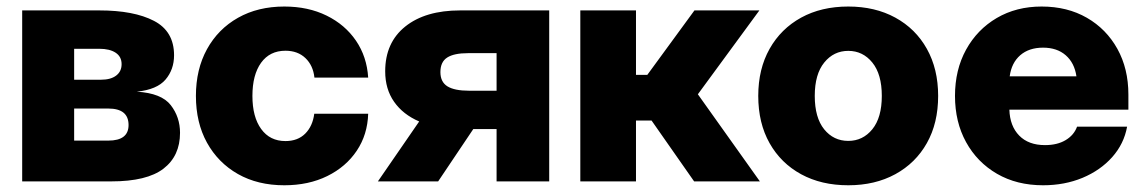

<svg xmlns="http://www.w3.org/2000/svg" viewBox="-20 -547 3446 579"><path d="M46.9 0V-515.6H279.3Q383.8 -515.6 444.3 -484.1Q504.9 -452.6 504.9 -380.4Q504.9 -337.4 479.2 -307.1Q453.6 -276.9 392.6 -270.5Q466.8 -266.1 494.9 -230Q522.9 -193.8 522.9 -146.5Q522.9 -76.7 472.9 -38.3Q422.9 0 315.9 0ZM203.6 -123H306.6Q367.7 -123 367.7 -169.9Q367.7 -219.7 306.6 -219.7H203.6ZM203.6 -306.6H284.7Q314 -306.6 330.3 -319.1Q346.7 -331.5 346.7 -353.5Q346.7 -376 328.9 -387.9Q311 -399.9 279.3 -399.9H203.6Z M837.4 11.7Q757.3 11.7 697.5 -22.2Q637.7 -56.2 604.2 -116.7Q570.8 -177.2 570.8 -257.8Q570.8 -337.9 604.2 -398.7Q637.7 -459.5 697.8 -493.4Q757.8 -527.3 837.4 -527.3Q909.2 -527.3 964.8 -500Q1020.5 -472.7 1053.5 -424.3Q1086.4 -376 1090.3 -313H928.2Q924.3 -349.6 901.1 -371.8Q877.9 -394 840.8 -394Q793.5 -394 767.3 -357.7Q741.2 -321.3 741.2 -257.8Q741.2 -194.3 767.6 -158Q793.9 -121.6 840.8 -121.6Q877.9 -121.6 900.4 -144Q922.9 -166.5 927.7 -204.1H1090.3Q1088.4 -141.1 1055.9 -92.5Q1023.4 -43.9 967 -16.1Q910.6 11.7 837.4 11.7Z M1636.2 0H1477.5V-157.7H1407.2L1301.3 0H1119.6L1244.1 -180.7Q1195.3 -201.7 1168.5 -240Q1141.6 -278.3 1141.6 -332Q1141.6 -418.5 1202.1 -467Q1262.7 -515.6 1367.7 -515.6H1636.2ZM1477.5 -273.4V-386.7H1391.6Q1349.1 -386.7 1328.6 -373.5Q1308.1 -360.4 1308.1 -329.6Q1308.1 -299.8 1329.3 -286.6Q1350.6 -273.4 1395 -273.4Z M1730 0V-515.6H1897.9V-321.3H1932.1L2074.2 -515.6H2270L2084.5 -262.7L2271.5 0H2073.2L1944.8 -183.6H1897.9V0Z M2538.1 11.7Q2457 11.7 2396 -21.5Q2335 -54.7 2300.8 -115.2Q2266.6 -175.8 2266.6 -257.8Q2266.6 -338.9 2300.8 -399.7Q2335 -460.4 2396 -493.9Q2457 -527.3 2538.1 -527.3Q2618.7 -527.3 2679.9 -493.9Q2741.2 -460.4 2775.1 -399.7Q2809.1 -338.9 2809.1 -257.8Q2809.1 -175.8 2775.1 -115.5Q2741.2 -55.2 2679.9 -21.7Q2618.7 11.7 2538.1 11.7ZM2538.1 -122.1Q2582 -122.1 2610.6 -157.2Q2639.2 -192.4 2639.2 -257.8Q2639.2 -323.2 2610.6 -358.4Q2582 -393.6 2538.1 -393.6Q2494.1 -393.6 2465.6 -358.4Q2437 -323.2 2437 -257.8Q2437 -192.4 2465.3 -157.2Q2493.7 -122.1 2538.1 -122.1Z M3125.5 11.7Q3046.4 11.7 2986.6 -22.9Q2926.8 -57.6 2893.3 -118.4Q2859.9 -179.2 2859.9 -257.8Q2859.9 -336.4 2893.3 -397.2Q2926.8 -458 2985.8 -492.7Q3044.9 -527.3 3121.1 -527.3Q3198.7 -527.3 3257.6 -493.4Q3316.4 -459.5 3349.6 -399.7Q3382.8 -339.8 3382.8 -261.7V-216.3H3023.9Q3025.4 -167 3053.5 -138.2Q3081.5 -109.4 3131.3 -109.4Q3168.5 -109.4 3193.6 -124.5Q3218.8 -139.6 3228 -165H3378.9Q3369.6 -113.3 3334 -73.2Q3298.3 -33.2 3244.4 -10.7Q3190.4 11.7 3125.5 11.7ZM3024.9 -316.9H3226.1Q3220.2 -357.4 3193.8 -380.4Q3167.5 -403.3 3125.5 -403.3Q3083 -403.3 3056.6 -380.4Q3030.3 -357.4 3024.9 -316.9Z"/></svg>

Font: Inter Display ExtraBold
Style: Regular
Weight: 800
Designer: Rasmus Andersson
Foundry: rsms
Version: Version 4.000;git-a52131595